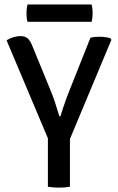

<svg xmlns="http://www.w3.org/2000/svg" viewBox="-20 -856 539 880"><path d="M199.5 -281H300.5V0Q289 2 275.5 3Q262 4 250 4Q239 4 225 3Q211 2 199.5 0ZM394.5 -683Q405 -686 416 -686.8Q427 -687.5 437 -687.5Q450.5 -687.5 463 -685.8Q475.5 -684 486.5 -680.5L490.5 -673.5L292 -198.5H209.5L10 -671.5Q27.5 -681.5 43.2 -686Q59 -690.5 73.5 -690.5Q95 -690.5 107 -679.8Q119 -669 128 -646L210 -446Q221 -420.5 232.2 -386.5Q243.5 -352.5 252 -323H257Q262.5 -342.5 270.8 -366.5Q279 -390.5 287.2 -412.5Q295.5 -434.5 301 -448ZM106 -756Q103.5 -765.5 102.5 -774.5Q101.5 -783.5 101.5 -795Q101.5 -807 102.5 -816.2Q103.5 -825.5 106 -835.5H400Q402.5 -825.5 403.5 -816.8Q404.5 -808 404.5 -795.5Q404.5 -773.5 400 -756Z"/></svg>

Font: Signika Negative Light
Style: Regular
Weight: 400
Version: Version 2.001